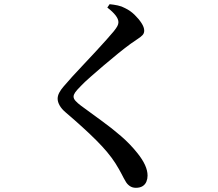

<svg xmlns="http://www.w3.org/2000/svg" viewBox="-20 -829 1040 916"><path d="M628 67Q611 67 598.5 58Q586 49 579 36Q570 21 560 1Q550 -19 530 -51Q498 -101 440 -159Q382 -217 293 -293Q274 -309 264.5 -326Q255 -343 255 -358Q255 -372 262.5 -386.5Q270 -401 284 -417Q300 -436 324.5 -463Q349 -490 378.5 -521Q408 -552 436 -582.5Q464 -613 487 -638.5Q510 -664 523 -680Q535 -695 540 -704.5Q545 -714 545 -723Q545 -738 531.5 -755.5Q518 -773 492 -793L503 -809Q523 -807 542 -803Q561 -799 577 -790Q602 -778 622 -758.5Q642 -739 655 -719Q668 -699 668 -683Q668 -670 660 -661.5Q652 -653 638 -644Q624 -635 603 -620Q577 -601 543 -573.5Q509 -546 474.5 -516.5Q440 -487 411 -461.5Q382 -436 367 -420Q346 -399 338.5 -388Q331 -377 331 -368Q331 -358 340.5 -347.5Q350 -337 366 -325Q416 -288 464.5 -253Q513 -218 557 -180Q601 -142 636 -98Q660 -68 672 -41.5Q684 -15 684 9Q684 24 678.5 37.5Q673 51 660.5 59Q648 67 628 67Z"/></svg>

Font: Noto Serif HK ExtraLight SemiBold
Style: Regular
Weight: 600
Version: Version 2.002-H1;hotconv 1.1.0;makeotfexe 2.6.0